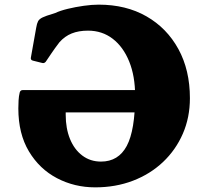

<svg xmlns="http://www.w3.org/2000/svg" viewBox="-20 -790 890 827"><path d="M390 17Q301 17 225.5 -22.5Q150 -62 104.5 -138Q59 -214 59 -323Q59 -339 60 -357.5Q61 -376 65 -392Q68 -402 78 -402H583V-306H222L263 -347Q263 -335 263 -322.5Q263 -310 263 -296Q263 -237 281.5 -191.5Q300 -146 334.5 -120Q369 -94 415 -94Q490 -94 526 -161.5Q562 -229 562 -378Q562 -462 536.5 -525Q511 -588 465.5 -623Q420 -658 359 -658Q319 -658 289 -646Q259 -634 236 -608Q223 -591 217 -582.5Q211 -574 202 -561L177 -524Q170 -516 161 -519L121 -529Q111 -532 113 -542L136 -671Q139 -689 144 -698.5Q149 -708 163.5 -715Q178 -722 209 -731L218 -734Q239 -744 272 -752Q305 -760 340.5 -765Q376 -770 405 -770Q523 -770 611 -719.5Q699 -669 748.5 -578.5Q798 -488 798 -367Q798 -284 767.5 -214Q737 -144 682 -92Q627 -40 552.5 -11.5Q478 17 390 17Z"/></svg>

Font: Hahmlet Black
Style: Regular
Weight: 900
Version: Version 1.002